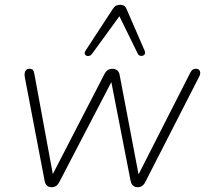

<svg xmlns="http://www.w3.org/2000/svg" viewBox="-20 -778 870 804"><path d="M167 -20 84 -454Q82 -465 83.5 -473Q85 -481 90 -485.5Q95 -490 103 -490Q113 -490 117.5 -485Q122 -480 124 -468L208 -12H182L418 -469Q424 -480 432 -485Q440 -490 451 -490Q462 -490 470.5 -483.5Q479 -477 481 -464L567 -12H542L777 -474Q782 -483 787 -486.5Q792 -490 800 -490Q809 -490 813.5 -485.5Q818 -481 818.5 -474Q819 -467 815 -459L588 -15Q583 -5 575 0.5Q567 6 557 6Q533 6 527 -20L443 -451H455L228 -15Q223 -5 215 0.5Q207 6 196 6Q185 6 177 -0.5Q169 -7 167 -20ZM557 -553 480 -710 365 -552Q359 -544 349.5 -543.5Q340 -543 336 -550Q332 -557 339 -567L452 -740Q459 -751 466.5 -754.5Q474 -758 484 -758Q493 -758 499.5 -754Q506 -750 510 -740L586 -565Q590 -555 584.5 -549Q579 -543 570 -544Q561 -545 557 -553Z"/></svg>

Font: SN Pro Thin
Style: Italic
Weight: 200
Italic angle: -9°
Designer: Tobias Whetton
Foundry: Supernotes
Version: Version 1.003;Glyphs 3.3 (3324)